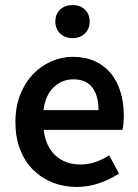

<svg xmlns="http://www.w3.org/2000/svg" viewBox="-20 -728 547 760"><path d="M283 12Q232 12 188 -5.5Q144 -23 111 -56Q78 -89 59.5 -136.5Q41 -184 41 -245Q41 -305 60 -353Q79 -401 110.5 -434Q142 -467 183 -485Q224 -503 267 -503Q317 -503 355 -486Q393 -469 418.5 -438Q444 -407 457 -364Q470 -321 470 -270Q470 -253 468.5 -238Q467 -223 465 -214H153Q161 -148 199.5 -112.5Q238 -77 298 -77Q330 -77 357.5 -86.5Q385 -96 412 -113L451 -41Q416 -18 373 -3Q330 12 283 12ZM152 -292H370Q370 -349 345.5 -381.5Q321 -414 270 -414Q226 -414 193 -383Q160 -352 152 -292ZM267 -577Q237 -577 218 -595.5Q199 -614 199 -643Q199 -672 218 -690Q237 -708 267 -708Q297 -708 316 -690Q335 -672 335 -643Q335 -614 316 -595.5Q297 -577 267 -577Z"/></svg>

Font: Giro Semibold
Style: Regular
Weight: 600
Designer: Paul D. Hunt
Foundry: Adobe Systems Incorporated
Version: Version 1.000;PS 1.0;hotconv 1.0.88;makeotf.lib2.5.647800